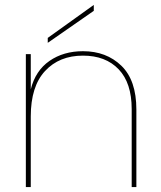

<svg xmlns="http://www.w3.org/2000/svg" viewBox="-20 -760 654 780"><path d="M174 -606 361 -740V-716L174 -586ZM515 0V-317Q515 -423 462 -478.5Q409 -534 317 -534Q221 -534 163 -471.5Q105 -409 105 -287V0H85V-540H105V-397Q124 -473 181 -512.5Q238 -552 317 -552Q412 -552 473 -493Q534 -434 534 -315V0Z"/></svg>

Font: SVN-Poppins Thin
Style: Regular
Weight: 100
Designer: Ninad Kale (Devanagari), Jonny Pinhorn (Latin)
Foundry: Indian Type Foundry
Version: Version 3.002 2017